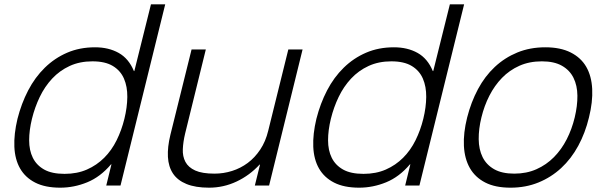

<svg xmlns="http://www.w3.org/2000/svg" viewBox="-20 -859 2793 889"><path d="M538 0H472L496 -98H494Q445 -40 384 -15Q323 10 259 10Q189 10 143 -13.5Q97 -37 73 -79Q49 -121 46.5 -179.5Q44 -238 61 -309Q79 -380 110.5 -440.5Q142 -501 187.5 -545.5Q233 -590 291 -615Q349 -640 420 -640Q483 -640 529.5 -614Q576 -588 600 -530H602L679 -839H745ZM556 -309Q569 -362 569.5 -410Q570 -458 554 -495Q538 -532 502.5 -553.5Q467 -575 408 -575Q349 -575 302.5 -553.5Q256 -532 221.5 -495Q187 -458 164 -410Q141 -362 128 -309Q115 -256 115 -209.5Q115 -163 132 -128.5Q149 -94 184.5 -74Q220 -54 279 -54Q337 -54 382.5 -74Q428 -94 462.5 -128.5Q497 -163 520 -209.5Q543 -256 556 -309Z M1226 0H1160L1184 -97H1182Q1136 -47 1075.5 -18.5Q1015 10 948 10Q885 10 843.5 -7Q802 -24 781 -55.5Q760 -87 757.5 -132.5Q755 -178 769 -235L867 -630H933L837 -240Q828 -202 826.5 -168.5Q825 -135 838.5 -109.5Q852 -84 884 -69.5Q916 -55 973 -55Q1015 -55 1054.5 -67.5Q1094 -80 1127 -104.5Q1160 -129 1185 -166.5Q1210 -204 1222 -254L1315 -630H1381Z M1922 0H1856L1880 -98H1878Q1829 -40 1768 -15Q1707 10 1643 10Q1573 10 1527 -13.5Q1481 -37 1457 -79Q1433 -121 1430.5 -179.5Q1428 -238 1445 -309Q1463 -380 1494.5 -440.5Q1526 -501 1571.5 -545.5Q1617 -590 1675 -615Q1733 -640 1804 -640Q1867 -640 1913.5 -614Q1960 -588 1984 -530H1986L2063 -839H2129ZM1940 -309Q1953 -362 1953.5 -410Q1954 -458 1938 -495Q1922 -532 1886.5 -553.5Q1851 -575 1792 -575Q1733 -575 1686.5 -553.5Q1640 -532 1605.5 -495Q1571 -458 1548 -410Q1525 -362 1512 -309Q1499 -256 1499 -209.5Q1499 -163 1516 -128.5Q1533 -94 1568.5 -74Q1604 -54 1663 -54Q1721 -54 1766.5 -74Q1812 -94 1846.5 -128.5Q1881 -163 1904 -209.5Q1927 -256 1940 -309Z M2707 -315Q2690 -244 2657.5 -184Q2625 -124 2578.5 -81Q2532 -38 2473 -14Q2414 10 2344 10Q2273 10 2226.5 -14Q2180 -38 2155.5 -81Q2131 -124 2128 -183.5Q2125 -243 2143 -315Q2161 -386 2193 -446Q2225 -506 2271 -549Q2317 -592 2375.5 -616Q2434 -640 2505 -640Q2575 -640 2622.5 -616Q2670 -592 2694.5 -549.5Q2719 -507 2722 -447Q2725 -387 2707 -315ZM2641 -315Q2654 -369 2653.5 -416Q2653 -463 2635.5 -498.5Q2618 -534 2582 -554.5Q2546 -575 2489 -575Q2431 -575 2385 -554.5Q2339 -534 2304.5 -498.5Q2270 -463 2246 -416Q2222 -369 2209 -315Q2196 -262 2196.5 -214.5Q2197 -167 2214.5 -131.5Q2232 -96 2268 -75.5Q2304 -55 2361 -55Q2418 -55 2464 -75.5Q2510 -96 2545 -131.5Q2580 -167 2604 -214Q2628 -261 2641 -315Z"/></svg>

Font: TypoPRO Sinkin Sans
Style: 300 Light Italic
Weight: 300
Italic angle: -112°
Designer: Keith Bates
Foundry: K-Type
Version: Sinkin Sans (version 1.0)  by Keith Bates   •   © 2014   www